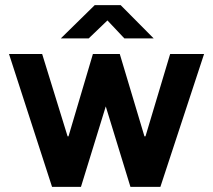

<svg xmlns="http://www.w3.org/2000/svg" viewBox="-20 -727 828 747"><path d="M182.5 0 15 -517H144L243 -196.5H246.5L341.5 -517H446L542 -196.5H546L642 -517H774L604 0H487.5L391.5 -313L295 0ZM216.5 -577.5 348.5 -707H449.5L578 -577.5H464L398 -647.5L325 -577.5Z"/></svg>

Font: Public Sans Thin
Style: Bold
Weight: 700
Version: Version 2.001